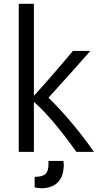

<svg xmlns="http://www.w3.org/2000/svg" viewBox="-20 -800 546 1014"><path d="M236 68V50H315C316 57 317 67 317 72C317 80 316 88 315 94C309 155 271 187 219 193C212 194 204 194 197 194C185 194 171 192 163 189V134C218 134 236 115 236 68ZM476 2H383C321 -87 230 -201 159 -262V2H79V-780H159V-294C225 -366 307 -461 365 -531H457C391 -455 306 -361 236 -284C316 -207 410 -94 476 2Z"/></svg>

Font: Repo Regular
Style: Regular
Weight: 400
Designer: Stefan Peev
Foundry: Context Ltd
Version: Version 1.502